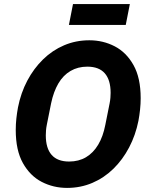

<svg xmlns="http://www.w3.org/2000/svg" viewBox="-20 -907 735 939"><path d="M308 12Q241 12 184 -17.5Q127 -47 92 -109.5Q57 -172 57 -271Q57 -300 60 -327.5Q63 -355 68 -382Q82 -453 113.5 -512.5Q145 -572 190.5 -616.5Q236 -661 293.5 -685.5Q351 -710 417 -710Q484 -710 541 -680.5Q598 -651 633 -588.5Q668 -526 668 -427Q668 -399 665 -371Q662 -343 657 -316Q643 -246 611.5 -186Q580 -126 534.5 -81.5Q489 -37 431.5 -12.5Q374 12 308 12ZM318 -117Q365 -117 400.5 -138Q436 -159 460 -199Q484 -239 495 -296L516 -401Q519 -416 520 -429.5Q521 -443 521 -453Q521 -516 492.5 -548.5Q464 -581 407 -581Q361 -581 325 -560Q289 -539 265.5 -499Q242 -459 230 -402L209 -297Q206 -282 205 -269Q204 -256 204 -245Q204 -182 232.5 -149.5Q261 -117 318 -117ZM317 -785 337 -887H615L595 -785Z"/></svg>

Font: IBM Plex Sans Var
Style: Italic
Weight: 400
Italic angle: -11.31°
Designer: Mike Abbink, Paul van der Laan, Pieter van Rosmalen
Foundry: Bold Monday
Version: Version 1.001